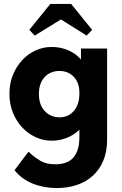

<svg xmlns="http://www.w3.org/2000/svg" viewBox="-20 -709 619 977"><path d="M242 7Q201 7 162.5 -10.5Q124 -28 94 -59.5Q64 -91 46 -135Q28 -179 28 -232Q28 -285 46 -328.5Q64 -372 93.5 -403.5Q123 -435 161.5 -452.5Q200 -470 242 -470Q290 -470 329 -452.5Q368 -435 392 -406V-462H525V1Q525 63 505.5 109Q486 155 451.5 186Q417 217 370 232.5Q323 248 269 248Q203 248 146 225Q89 202 54 157L125 63Q156 92 186 109.5Q216 127 261 127Q325 127 354.5 91.5Q384 56 384 -10V-49Q358 -23 321 -8Q284 7 242 7ZM283 -112Q326 -112 354.5 -143Q383 -174 384 -230V-237Q384 -288 355.5 -318Q327 -348 282 -348Q262 -348 243 -341Q224 -334 209.5 -319.5Q195 -305 186.5 -283Q178 -261 178 -231Q178 -175 208 -143.5Q238 -112 283 -112ZM129 -557 236 -689H342L449 -557L421 -528L290 -610L157 -528Z"/></svg>

Font: Tilda Sans Extra Bold
Style: Regular
Weight: 800
Designer: ParaType Ltd
Foundry: ParaType Ltd
Version: Version 1.009